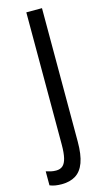

<svg xmlns="http://www.w3.org/2000/svg" viewBox="-185 -758 542 994"><g transform="rotate(-15 85.5 -260.5)"><path d="M16 193Q-2 193 -18 190.5Q-34 188 -48 182V107Q-36 111 -22.5 114Q-9 117 6 117Q28 117 41.5 105Q55 93 61.5 66Q68 39 68 -6V-714H152V1Q152 71 136.5 113Q121 155 90.5 174Q60 193 16 193Z"/></g></svg>

Font: Noto Sans Display ExtraCondensed
Style: Regular
Weight: 400
Width: 2
Version: Version 2.003